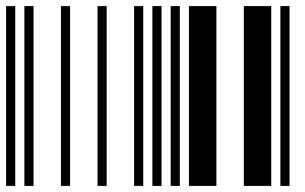

<svg xmlns="http://www.w3.org/2000/svg" viewBox="-20 -610 1000 630"><path d="M0 0V-590H30V0ZM60 0V-590H90V0ZM180 0V-590H210V0ZM300 0V-590H330V0ZM420 0V-590H450V0ZM480 0V-590H510V0ZM540 0V-590H570V0ZM600 0V-590H690V0ZM780 0V-590H870V0ZM900 0V-590H930V0Z"/></svg>

Font: Libre Barcode 39 Extended
Style: Regular
Weight: 400
Version: Version 1.005; ttfautohint (v1.8.3)